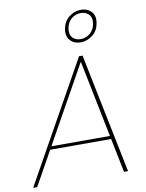

<svg xmlns="http://www.w3.org/2000/svg" viewBox="-118 -1008 819 1078"><g transform="rotate(-10 291.5 -469.0)"><path d="M364 -683H384L523 0H500L365 -668H378L5 0H-18ZM104 -194 113 -212H467L471 -194ZM313 -848Q321 -890 351.5 -914Q382 -938 419 -938Q456 -938 478.5 -914Q501 -890 493 -848Q486 -806 455 -782Q424 -758 387 -758Q350 -758 328 -782Q306 -806 313 -848ZM473 -848Q479 -882 462 -901Q445 -920 415 -920Q385 -920 362 -901Q339 -882 333 -848Q327 -814 343.5 -795Q360 -776 390 -776Q420 -776 443.5 -795Q467 -814 473 -848Z"/></g></svg>

Font: Poppins Variable
Style: Italic
Weight: 100
Italic angle: -10°
Designer: Jonny Pinhorn
Foundry: Indian Type Foundry
Version: Version 6.000